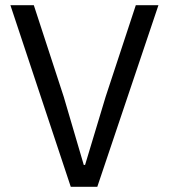

<svg xmlns="http://www.w3.org/2000/svg" viewBox="-20 -718 649 738"><path d="M354 0H252L20 -698H110L225 -346L302 -84H307L386 -346L502 -698H589Z"/></svg>

Font: IBM Plex Sans
Style: Regular
Weight: 400
Designer: Mike Abbink, Paul van der Laan, Pieter van Rosmalen
Foundry: Bold Monday
Version: Version 3.201